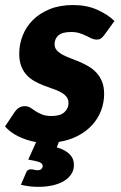

<svg xmlns="http://www.w3.org/2000/svg" viewBox="-36 -546 467 744"><path d="M83.5 110Q90.5 110 96 111.8Q101.5 113.5 109 113.5Q120.5 113.5 125 108.2Q129.5 103 129.5 97.5Q129.5 87.5 117 82.5Q104.5 77.5 73.5 72.5L104 4.5Q85 1.5 67.2 -4.5Q49.5 -10.5 33.8 -18.2Q18 -26 5.2 -35.8Q-7.5 -45.5 -16.5 -56L21.5 -113Q28.5 -123 37.8 -128.8Q47 -134.5 60.5 -134.5Q73 -134.5 82 -128.5Q91 -122.5 101.5 -115.5Q112 -108.5 126.5 -102.5Q141 -96.5 164.5 -96.5Q197.5 -96.5 213.5 -111.2Q229.5 -126 229.5 -146Q229.5 -161.5 221.2 -171.5Q213 -181.5 199.5 -188.8Q186 -196 169 -201.8Q152 -207.5 134 -214.5Q116 -221.5 99 -230.8Q82 -240 68.5 -254Q55 -268 46.8 -288.5Q38.5 -309 38.5 -338Q38.5 -374 51.8 -408Q65 -442 91.2 -468.2Q117.5 -494.5 156.5 -510.5Q195.5 -526.5 247.5 -526.5Q299.5 -526.5 340.2 -508.5Q381 -490.5 407.5 -464.5L367.5 -409.5Q360.5 -400.5 354.5 -396.5Q348.5 -392.5 338.5 -392.5Q328.5 -392.5 318.8 -397Q309 -401.5 297.8 -407.2Q286.5 -413 272.2 -417.5Q258 -422 239.5 -422Q205 -422 190.2 -408.8Q175.5 -395.5 175.5 -374.5Q175.5 -361 183.8 -351.5Q192 -342 205.5 -334.5Q219 -327 236.2 -320.8Q253.5 -314.5 271.5 -306.8Q289.5 -299 306.8 -289Q324 -279 337.5 -264.5Q351 -250 359.2 -230Q367.5 -210 367.5 -182.5Q367.5 -148 355.5 -117Q343.5 -86 320.8 -61.2Q298 -36.5 265.5 -19.5Q233 -2.5 192 4L184 25Q203 30.5 215.8 38Q228.5 45.5 236.2 54.2Q244 63 247.2 72.8Q250.5 82.5 250.5 93Q250.5 113 240.2 128.8Q230 144.5 211.8 155.5Q193.5 166.5 168.2 172.2Q143 178 112.5 178Q93.5 178 78 176Q62.5 174 45 170L65 123.5Q69.5 110 83.5 110Z"/></svg>

Font: Lato Black
Style: Italic
Weight: 900
Italic angle: -7°
Designer: Lukasz Dziedzic
Foundry: tyPoland Lukasz Dziedzic
Version: Version 2.007; 2014-02-27